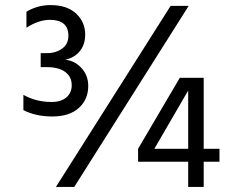

<svg xmlns="http://www.w3.org/2000/svg" viewBox="-20 -735 906 755"><path d="M272 0H200L651 -712H722ZM327 -397Q327 -344 290 -310.5Q253 -277 186 -277Q120 -277 72 -302V-362Q122 -334 183 -334Q220 -334 241 -352Q262 -370 262 -400Q262 -433 236.5 -452Q211 -471 164 -471H140V-526H164Q200 -526 224.5 -544Q249 -562 249 -594Q249 -657 176 -657Q132 -657 84 -626V-689Q128 -715 178 -715Q244 -715 279.5 -681.5Q315 -648 315 -599Q315 -560 294 -534Q273 -508 236 -500Q273 -497 300 -468Q327 -439 327 -397ZM587 -150H720V-379ZM781 0H720V-99H523V-150L687 -429H781V-150H843V-99H781Z"/></svg>

Font: Hind Madurai
Style: Regular
Weight: 400
Designer: Jyotish Sonowal
Foundry: Indian Type Foundry
Version: Version 1.001;PS 1.0;hotconv 1.0.86;makeotf.lib2.5.63406; tt